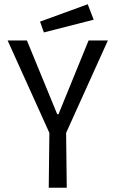

<svg xmlns="http://www.w3.org/2000/svg" viewBox="-20 -886 545 906"><path d="M210 0 213 -259 16 -695H107L250 -347H256L398 -695H489L292 -259L295 0ZM187 -733 169 -784 394 -866 422 -793Z"/></svg>

Font: Ruda
Style: Regular
Weight: 400
Designer: Mariela Monsalve and Angelina Sanchez
Foundry: Mariela Monsalve and Angelina Sanchez
Version: Version 2.000